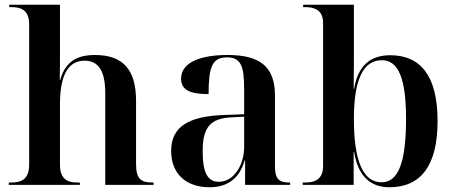

<svg xmlns="http://www.w3.org/2000/svg" viewBox="-20 -780 1916 810"><path d="M17 0H317V-10H307C266 -10 233 -23 233 -85V-340C233 -443 257 -524 337 -524C400 -524 424 -473 424 -387V0H628V-10H624C575 -10 554 -24 554 -89V-354C554 -489 497 -548 380 -548C324 -548 259 -534 234 -443H232C233 -482 233 -520 233 -559V-760H19V-750H29C69 -750 103 -737 103 -678V-85C103 -23 69 -10 28 -10H17Z M864 10C931 10 988 -19 1012 -103H1014V0H1204V-10H1201C1156 -10 1140 -26 1140 -78V-377C1140 -502 1073 -548 940 -548C832 -548 744 -520 744 -448C744 -400 783 -383 860 -383C860 -497 875 -538 937 -538C996 -538 1010 -502 1010 -405V-298L927 -295C776 -290 702 -246 702 -143C702 -49 763 10 864 10ZM903 -13C857 -13 835 -50 835 -141C835 -241 865 -281 958 -285L1010 -288V-160C1010 -84 967 -13 903 -13Z M1622 10C1755 10 1826 -80 1826 -270C1826 -459 1755 -547 1626 -547C1542 -547 1490 -502 1474 -406H1472C1473 -483 1473 -550 1473 -584V-760H1259V-750H1268C1308 -750 1343 -737 1343 -683V-80C1343 -23 1308 -10 1268 -10H1257V0H1472V-139H1474C1490 -37 1543 10 1622 10ZM1590 -11C1512 -11 1473 -100 1473 -278C1473 -442 1511 -526 1591 -526C1661 -526 1693 -448 1693 -279C1693 -96 1661 -11 1590 -11Z"/></svg>

Font: Noto Serif Display SemiBold
Style: Regular
Weight: 600
Designer: Monotype Design Team
Foundry: Monotype Imaging Inc.
Version: Version 2.009